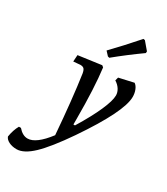

<svg xmlns="http://www.w3.org/2000/svg" viewBox="-329 -824 1007 1159"><g transform="rotate(30 175.0 -244.0)"><path d="M402 -468Q417 -458 426 -436Q435 -414 435 -388Q435 -285 252 -17Q160 117 97.5 176.5Q35 236 -15 236Q-46 236 -69 224.5Q-92 213 -98 195Q-90 146 -70 111H-56Q-25 147 10 147Q68 147 145 46Q126 -195 102 -360Q98 -382 90 -390Q82 -398 64 -398L42 -396Q24 -394 17 -394L20 -440L180 -462L191 -453Q208 -321 208 -105V-65H219Q279 -163 311 -235.5Q343 -308 343 -345Q343 -367 330 -387.5Q317 -408 294 -422L300 -445ZM194 -522 183 -525 158 -552Q231 -627 316 -724L327 -722L372 -669L371 -657Q278 -591 194 -522Z"/></g></svg>

Font: Alegreya Medium
Style: Italic
Weight: 500
Italic angle: -7°
Designer: Juan Pablo del Peral
Foundry: Huerta Tipografica
Version: Version 2.008; ttfautohint (v1.8)